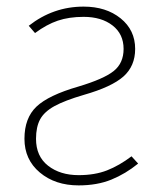

<svg xmlns="http://www.w3.org/2000/svg" viewBox="-20 -551 482 581"><path d="M389 -403Q389 -351 353.5 -319.5Q318 -288 234 -264Q176 -247 145 -230Q114 -213 101.5 -190Q89 -167 89 -131Q89 -78 125.5 -49.5Q162 -21 218 -21Q267 -21 304 -35.5Q341 -50 378 -78L398 -56Q360 -25 317 -7.5Q274 10 218 10Q147 10 100.5 -29Q54 -68 54 -131Q54 -194 90.5 -228.5Q127 -263 217 -289Q294 -312 324 -336Q354 -360 354 -403Q354 -448 320.5 -474Q287 -500 233 -500Q189 -500 155 -488.5Q121 -477 86 -451L67 -473Q141 -531 233 -531Q301 -531 345 -495.5Q389 -460 389 -403Z"/></svg>

Font: FiraGO UltraLight
Style: Regular
Weight: 200
Designer: bBox Type
Foundry: bBox Type GmbH
Version: Version 1.001